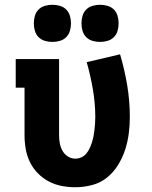

<svg xmlns="http://www.w3.org/2000/svg" viewBox="-20 -778 640 806"><path d="M296 8Q267 8 238.5 2.5Q210 -3 184.5 -16.5Q159 -30 138.5 -51Q118 -72 105.5 -98Q93 -124 88 -152.5Q83 -181 83 -210V-410H46V-530H228V-210Q228 -193 231 -176.5Q234 -160 242 -145.5Q250 -131 264.5 -121.5Q279 -112 296 -112Q309 -112 321.5 -117.5Q334 -123 342.5 -133.5Q351 -144 356.5 -156Q362 -168 366 -180.5Q370 -193 372.5 -206Q375 -219 376.5 -232.5Q378 -246 379 -259Q380 -272 380 -286Q380 -344 370 -402.5Q360 -461 344 -517L484 -550Q503 -486 514 -420Q525 -354 525 -287Q525 -252 520.5 -217Q516 -182 505 -148.5Q494 -115 475 -84.5Q456 -54 428.5 -32Q401 -10 366 -1Q331 8 296 8ZM400 -602Q384 -602 368.5 -606.5Q353 -611 342 -622Q331 -633 326.5 -648.5Q322 -664 322 -680Q322 -696 326.5 -711.5Q331 -727 342 -738Q353 -749 368.5 -753.5Q384 -758 400 -758Q416 -758 431.5 -753.5Q447 -749 458 -738Q469 -727 473.5 -711.5Q478 -696 478 -680Q478 -664 473.5 -648.5Q469 -633 458 -622Q447 -611 431.5 -606.5Q416 -602 400 -602ZM200 -602Q184 -602 168.5 -606.5Q153 -611 142 -622Q131 -633 126.5 -648.5Q122 -664 122 -680Q122 -696 126.5 -711.5Q131 -727 142 -738Q153 -749 168.5 -753.5Q184 -758 200 -758Q216 -758 231.5 -753.5Q247 -749 258 -738Q269 -727 273.5 -711.5Q278 -696 278 -680Q278 -664 273.5 -648.5Q269 -633 258 -622Q247 -611 231.5 -606.5Q216 -602 200 -602Z"/></svg>

Font: Iosevka Curly Slab HvEx
Style: Regular
Weight: 900
Width: 7
Monospace: yes
Designer: Belleve Invis
Foundry: Belleve Invis
Version: Version 11.1.0; ttfautohint (v1.8.3)